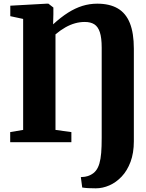

<svg xmlns="http://www.w3.org/2000/svg" viewBox="-20 -774 794 1045"><path d="M427.5 246.5 420 190Q428 190 442.2 188Q456.5 186 472 178.5Q490.5 169.5 502.2 154.5Q514 139.5 521 115.8Q528 92 530.8 58Q533.5 24 533.5 -23V-514.5Q533.5 -568 523.5 -598.5Q513.5 -629 493.2 -641.8Q473 -654.5 441.5 -654.5Q414.5 -654.5 388.5 -647.2Q362.5 -640 336.2 -625.2Q310 -610.5 282 -587V-67L368.5 -55V0H35.5V-55L106 -67V-671L36 -686V-743L233.5 -754H243.5L270.5 -733V-696.5L269 -641.5Q311 -680 350 -704.8Q389 -729.5 428.2 -741.8Q467.5 -754 509.5 -754Q576.5 -754 620.8 -728.2Q665 -702.5 686.8 -648.2Q708.5 -594 708.5 -509V-5Q708.5 58.5 690.5 106.8Q672.5 155 642.2 187Q612 219 575.2 235Q538.5 251 501.5 251Q478.5 251 460 250Q441.5 249 427.5 246.5Z"/></svg>

Font: Merriweather 48pt Black
Style: Regular
Weight: 900
Version: Version 2.100